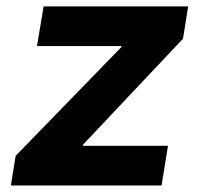

<svg xmlns="http://www.w3.org/2000/svg" viewBox="-20 -565 614 585"><path d="M13.1 0H472.3L491.8 -120.7H231.9L233.3 -124.6L537.6 -447.1L553.3 -545.5H112.9L92.7 -424.7H350.5L349.1 -420.8L27.7 -90.2Z"/></svg>

Font: Margiela Sans
Style: Bold Italic
Weight: 700
Italic angle: -9.39999°
Designer: Stefan Endress, Andreas Faust
Version: Version 1.100;FEAKit 1.0